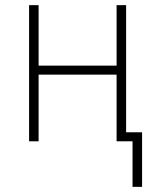

<svg xmlns="http://www.w3.org/2000/svg" viewBox="-20 -549 603 746"><path d="M495 177H532V-35H470V-529H433V-294H130V-529H93V0H130V-259H433V0H495Z"/></svg>

Font: Noto Sans Mono SemiCondensed ExtraLight
Style: Regular
Weight: 200
Width: 4
Designer: Monotype Design Team
Foundry: Monotype Imaging Inc.
Version: Version 2.014